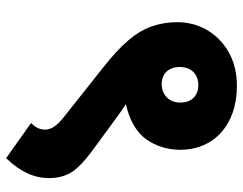

<svg xmlns="http://www.w3.org/2000/svg" viewBox="-102 -570 782 617"><g transform="rotate(90 288.5 -261.0)"><path d="M50.8 -440.9C50.8 -411.6 55.2 -384.3 64 -358.9C81.5 -308.1 122.6 -259.3 201.2 -198.2L355 -76.2C382.3 -55.2 396 -35.2 396 -16.1C396 2.9 388.2 16.6 375 29.8L487.8 109.9C533.2 62.5 551.8 18.6 551.8 -27.8C551.8 -55.2 545.9 -79.1 533.7 -99.1C521.5 -119.1 498 -141.6 463.9 -167L359.9 -243.2C346.7 -253.4 330.1 -264.6 314 -274.9C367.2 -287.1 405.3 -309.1 427.7 -341.3C449.7 -373 460.9 -409.7 460.9 -450.2C460.9 -555.7 382.8 -631.8 255.9 -631.8C214.4 -631.8 178.7 -623 147.9 -606C86.9 -571.3 50.8 -510.7 50.8 -440.9ZM194.8 -448.2C194.8 -486.8 219.7 -507.8 252.9 -507.8C286.1 -507.8 309.1 -487.3 309.1 -450.2C309.1 -412.6 283.2 -390.1 250 -390.1C216.8 -390.1 194.8 -411.6 194.8 -448.2Z"/></g></svg>

Font: Noto Reveo Sans
Style: Regular
Weight: 800
Designer: Monotype Design Team
Foundry: Monotype Imaging Inc.
Version: Version 2.007